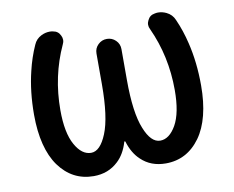

<svg xmlns="http://www.w3.org/2000/svg" viewBox="-80 -860 1161 954"><g transform="rotate(-10 500.0 -383.5)"><path d="M682.6 -10.7Q607.4 -10.7 558.6 -57.6Q521.5 -91.8 502.9 -152.3Q502 -154.3 500 -154.3Q498 -154.3 497.1 -151.4Q479.5 -91.8 442.4 -57.6Q392.6 -10.7 319.3 -10.7Q210.9 -10.7 144.5 -102.5Q112.3 -147.5 95.7 -212.9Q79.1 -278.3 79.1 -362.3Q79.1 -479.5 103.5 -579.1Q119.1 -645.5 145.5 -704.1Q157.2 -732.4 185.5 -746.1Q206.1 -755.9 227.5 -755.9Q235.4 -755.9 244.1 -753.9Q269.5 -750 280.3 -726.6Q286.1 -715.8 286.1 -704.1Q286.1 -692.4 280.3 -681.6Q211.9 -533.2 211.9 -362.3Q211.9 -247.1 246.1 -186.5Q279.3 -127 326.2 -127Q372.1 -127 404.3 -206.1Q437.5 -287.1 437.5 -453.1V-608.4Q437.5 -634.8 456.1 -652.8Q474.6 -670.9 500.5 -670.9Q526.4 -670.9 544.9 -652.8Q563.5 -634.8 563.5 -608.4V-453.1Q563.5 -287.1 596.7 -206.1Q627.9 -127 674.8 -127Q720.7 -127 754.9 -186.5Q789.1 -247.1 789.1 -362.3Q789.1 -533.2 720.7 -681.6Q714.8 -692.4 714.8 -704.1Q714.8 -715.8 720.7 -726.6Q731.4 -750 756.8 -753.9Q765.6 -755.9 773.4 -755.9Q794.9 -755.9 815.4 -746.1Q843.8 -732.4 855.5 -704.1Q881.8 -645.5 897.5 -579.1Q921.9 -479.5 921.9 -362.3Q921.9 -278.3 905.3 -212.9Q888.7 -147.5 856.4 -102.5Q790 -10.7 682.6 -10.7Z"/></g></svg>

Font: Rounded-X Mgen+ 1mn medium
Style: Regular
Weight: 500
Designer: [Source Han Sans]
Ryoko NISHIZUKA  (kana & ideographs); Paul D. Hunt (Latin, Greek & Cyrillic); Wenlong ZHANG  (bopomofo
Version: Version 1.059.20150602